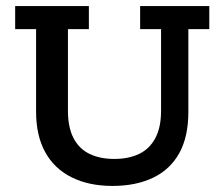

<svg xmlns="http://www.w3.org/2000/svg" viewBox="-20 -603 740 633"><path d="M351 10Q273 10 216 -18.5Q159 -47 129 -101.5Q99 -156 99 -234V-507H30V-583H273V-507H204V-238Q204 -183 222.5 -147.5Q241 -112 275.5 -95.5Q310 -79 357 -79Q404 -79 438.5 -95.5Q473 -112 492 -147.5Q511 -183 511 -238V-507H442V-583H670V-507H601V-234Q601 -152 571 -98Q541 -44 484.5 -17Q428 10 351 10Z"/></svg>

Font: Rokkitt Medium
Style: Regular
Weight: 500
Version: Version 3.103